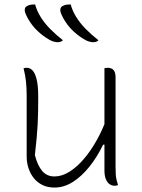

<svg xmlns="http://www.w3.org/2000/svg" viewBox="-20 -833 640 864"><path d="M101 -528Q114 -528 125.5 -517Q137 -506 144.5 -477.5Q152 -449 152 -396Q152 -361 151.5 -331.5Q151 -302 149.5 -273.5Q148 -245 145 -212Q142 -179 137 -135Q149 -88 170 -63.5Q191 -39 225 -39Q259 -39 293 -60.5Q327 -82 358 -118.5Q389 -155 415 -201.5Q441 -248 459 -298V-182H444Q417 -126 382 -82.5Q347 -39 307.5 -14Q268 11 225 11Q195 11 172 0Q149 -11 133 -30.5Q117 -50 108.5 -75.5Q100 -101 100 -129Q100 -175 100 -220.5Q100 -266 100 -311.5Q100 -357 100 -402Q100 -437 97 -465.5Q94 -494 86 -526Q90 -527 93.5 -527.5Q97 -528 101 -528ZM464 -528Q474 -528 482 -524.5Q490 -521 495 -511.5Q500 -502 500 -485Q500 -418 500 -351Q500 -284 500 -217.5Q500 -151 500 -84Q500 -60 501 -47Q502 -34 504.5 -24Q507 -14 511 0Q509 1 506 1.5Q503 2 500.5 2.5Q498 3 495 3Q484 3 473.5 -4Q463 -11 456.5 -26.5Q450 -42 450 -67Q450 -145 450 -221Q450 -297 450 -373Q450 -449 450 -526Q452 -527 454 -527Q456 -527 458.5 -527.5Q461 -528 464 -528ZM138 -813Q146 -784 163 -756.5Q180 -729 205.5 -703Q231 -677 263 -652Q259 -647 252 -645Q245 -643 240 -643Q232 -643 221 -646Q210 -649 199 -656Q175 -670 153.5 -689.5Q132 -709 116.5 -732Q101 -755 93 -777Q90 -785 92 -794Q94 -803 104 -807Q110 -810 114.5 -811Q119 -812 125 -812.5Q131 -813 138 -813ZM298 -813Q306 -784 323 -756.5Q340 -729 365.5 -703Q391 -677 423 -652Q419 -647 412 -645Q405 -643 400 -643Q392 -643 381 -646Q370 -649 359 -656Q335 -670 313.5 -689.5Q292 -709 276.5 -732Q261 -755 253 -777Q250 -785 252 -794Q254 -803 264 -807Q270 -810 274.5 -811Q279 -812 285 -812.5Q291 -813 298 -813Z"/></svg>

Font: Recursive Casual Light
Style: Regular
Weight: 300
Version: Version 1.047